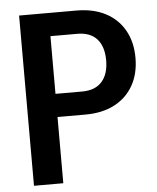

<svg xmlns="http://www.w3.org/2000/svg" viewBox="-52 -765 662 809"><g transform="rotate(-5 279.0 -360.0)"><path d="M59 0V-720H301Q373 -720 424.5 -693Q476 -666 504 -616.5Q532 -567 532 -500Q532 -433 504 -383.5Q476 -334 424.5 -307Q373 -280 301 -280H154V-378H296Q351 -378 379.5 -410Q408 -442 408 -500Q408 -559 379.5 -590.5Q351 -622 296 -622H183V0Z"/></g></svg>

Font: Instrument Sans SemiCondensed SemiBold
Style: Regular
Weight: 600
Width: 4
Designer: Rodrigo Fuenzalida
Foundry: fragTYPE
Version: Version 1.000;gftools[0.9.28]